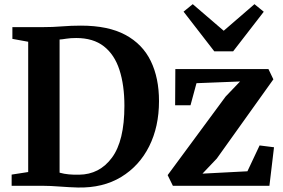

<svg xmlns="http://www.w3.org/2000/svg" viewBox="-20 -870 1324 899"><path d="M112 -64.5V-674.5L38 -688V-743H180.5Q227.5 -743 270.2 -746.5Q313 -750 359 -750Q486.5 -750 567 -706.8Q647.5 -663.5 686 -584.2Q724.5 -505 724.5 -396.5Q724.5 -277 678.5 -185Q632.5 -93 547.2 -41.2Q462 10.5 344.5 8Q306 7 260.2 3.5Q214.5 0 182.5 0H34.5V-52.5ZM259 -61.5Q280 -55.5 302.8 -53.5Q325.5 -51.5 350 -52Q446 -53 504.2 -131.8Q562.5 -210.5 562.5 -374.5Q562.5 -471.5 539.2 -543Q516 -614.5 466.2 -653.2Q416.5 -692 337 -692Q310 -692 290.2 -688.8Q270.5 -685.5 259 -685ZM1104 -488.5 900 -480.5 872 -377H800L801 -546.5H1237L1260 -498.5L995 -127.5L928 -57L1138.5 -68L1195.5 -189L1263 -180.5L1241.5 0H789.5L765 -50L1036.5 -418ZM882.5 -850.5 1027.5 -726 1171.5 -850.5 1215 -815 1071.5 -629.5H983.5L839.5 -815.5Z"/></svg>

Font: Merriweather Text Regular
Style: Bold
Weight: 700
Designer: Eben Sorkin
Foundry: Eben Sorkin
Version: Version 2.100; ttfautohint (v1.7.19-72a1) -l 8 -r 50 -G 200 